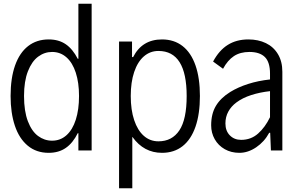

<svg xmlns="http://www.w3.org/2000/svg" viewBox="-20 -804 1591 1026"><path d="M469.7 -784.2V0H398.9V-92.3H395.5Q369.6 -40 331.8 -13.7Q293.9 12.7 240.2 12.7Q174.3 12.7 128.4 -25.4Q82.5 -63.5 59.6 -131.8Q36.6 -200.2 36.6 -291Q36.6 -386.2 60.5 -454.1Q84.5 -522 130.1 -557.6Q175.8 -593.3 240.2 -593.3Q293.9 -593.3 331.3 -567.6Q368.7 -542 395.5 -489.7H398.9V-784.2ZM402.3 -291Q402.3 -362.3 385 -415.5Q367.7 -468.8 335.2 -497.6Q302.7 -526.4 258.3 -526.4Q217.8 -526.4 183.8 -501.2Q149.9 -476.1 129.2 -423.1Q108.4 -370.1 108.4 -291Q108.4 -210 128.9 -156.2Q149.4 -102.5 183.3 -77.4Q217.3 -52.2 258.3 -52.2Q302.7 -52.2 335.2 -81.3Q367.7 -110.4 385 -164.3Q402.3 -218.3 402.3 -291Z M616.2 -582H685.5V-499H691.4Q739.3 -593.3 845.7 -593.3Q910.2 -593.3 955.6 -557.9Q1001 -522.5 1024.7 -454.6Q1048.3 -386.7 1048.3 -291Q1048.3 -195.3 1024.7 -127Q1001 -58.6 955.6 -22.9Q910.2 12.7 845.7 12.7Q748.5 12.7 688 -71.8H687V202.1H616.2ZM977.5 -291Q977.5 -531.7 826.7 -531.7Q782.2 -531.7 748.8 -502.7Q715.3 -473.6 697 -419.2Q678.7 -364.7 678.7 -291Q678.7 -216.8 697 -162.1Q715.3 -107.4 748.5 -78.1Q781.7 -48.8 826.7 -48.8Q899.4 -48.8 938.5 -107.4Q977.5 -166 977.5 -291Z M1488.8 -420.4V0H1427.7L1423.8 -94.2H1418.5Q1392.6 -46.4 1348.9 -16.8Q1305.2 12.7 1259.3 12.7Q1215.3 12.7 1180.9 -6.8Q1146.5 -26.4 1127.4 -60.1Q1108.4 -93.8 1108.4 -134.3Q1108.4 -195.8 1133.8 -238.3Q1159.2 -280.8 1210.4 -312.5Q1251.5 -337.9 1305.4 -355.2Q1359.4 -372.6 1422.9 -379.4V-410.2Q1422.9 -472.2 1395.3 -499.3Q1367.7 -526.4 1313 -526.4Q1263.7 -526.4 1230 -504.2Q1196.3 -481.9 1171.9 -436.5L1118.7 -475.1Q1150.9 -535.2 1197.3 -564.2Q1243.7 -593.3 1307.1 -593.3Q1359.9 -593.3 1400.9 -573.5Q1441.9 -553.7 1465.3 -514.6Q1488.8 -475.6 1488.8 -420.4ZM1422.9 -177.7V-316.9Q1369.1 -311 1322.8 -296.1Q1276.4 -281.2 1243.7 -256.8Q1215.3 -235.8 1200 -207.5Q1184.6 -179.2 1184.6 -144.5Q1184.6 -104.5 1208.3 -80.6Q1231.9 -56.6 1268.6 -56.6Q1321.3 -56.6 1359.1 -90.3Q1397 -124 1422.9 -177.7Z"/></svg>

Font: Decalotype Light
Style: Regular
Weight: 300
Designer: Alfredo Marco Pradil
Foundry: Alfredo Marco Pradil
Version: Version 1.0